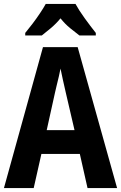

<svg xmlns="http://www.w3.org/2000/svg" viewBox="-20 -1005 614 974"><path d="M424 -51 385 -224H190L151 -51H0L198 -766H374L574 -51ZM314 -534Q306 -568 299.5 -598Q293 -628 287 -657Q284 -640 278.5 -617Q273 -594 267.5 -571.5Q262 -549 259 -535L217 -345H358ZM363 -985Q381 -952 410 -912Q439 -872 466 -838V-825H383Q363 -840 336 -862Q309 -884 287 -912Q264 -884 237 -861.5Q210 -839 192 -825H108V-838Q124 -857 144.5 -884Q165 -911 183 -938Q201 -965 212 -985Z"/></svg>

Font: Noto Sans Tamil UI Condensed
Style: Bold
Weight: 700
Width: 3
Designer: Jelle Bosma - Monotype Design Team
Foundry: Monotype Imaging Inc.
Version: Version 2.004; ttfautohint (v1.8.4.7-5d5b)